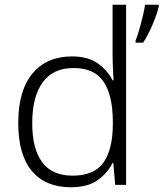

<svg xmlns="http://www.w3.org/2000/svg" viewBox="-20 -780 690 810"><path d="M650 -753Q642 -720 624 -677Q606 -634 584 -600H552V-609Q559 -626 567 -653.5Q575 -681 582 -710Q589 -739 592 -760H650ZM279 10Q172 10 114.5 -58.5Q57 -127 57 -261Q57 -398 117 -470Q177 -542 284 -542Q351 -542 392.5 -512.5Q434 -483 455 -441H459Q458 -464 456.5 -492.5Q455 -521 455 -545V-760H512V0H466L458 -93H455Q434 -50 392 -20Q350 10 279 10ZM286 -39Q378 -39 417 -95Q456 -151 456 -257V-266Q456 -376 417.5 -434.5Q379 -493 290 -493Q204 -493 160 -432.5Q116 -372 116 -260Q116 -152 158 -95.5Q200 -39 286 -39Z"/></svg>

Font: RS Noto Sans Light
Style: Regular
Weight: 300
Designer: Monotype Design Team
Foundry: Monotype Imaging Inc.
Version: Version 3.10